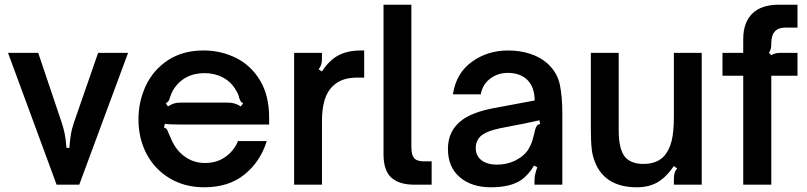

<svg xmlns="http://www.w3.org/2000/svg" viewBox="-20 -783 3422 814"><path d="M220 0 14 -559H142L242 -262Q250 -237 254 -217Q258 -197 259.5 -179.5Q261 -162 262 -156H274Q277 -192 280.5 -213.5Q284 -235 293 -262L396 -559H523L316 0Z M567 -277Q567 -353 598.5 -420Q630 -487 692.5 -528Q755 -569 843 -569Q917 -569 980.5 -537.5Q1044 -506 1082.5 -442Q1121 -378 1121 -285V-255H751Q699 -255 679 -258L675 -242Q684 -240 687.5 -234.5Q691 -229 695 -218Q704 -197 706 -193Q726 -146 763.5 -119Q801 -92 849 -92Q900 -92 936.5 -118.5Q973 -145 989 -185H1111Q1084 -98 1017 -43.5Q950 11 846 11Q764 11 700.5 -26.5Q637 -64 602 -129.5Q567 -195 567 -277ZM692 -332Q707 -341 718.5 -344.5Q730 -348 746 -348H944Q961 -348 973.5 -344.5Q986 -341 1001 -332L1011 -345Q1002 -350 999.5 -354.5Q997 -359 994 -368Q992 -382 980 -401Q960 -436 925 -454.5Q890 -473 847 -473Q803 -473 769 -454.5Q735 -436 714 -401Q706 -388 700 -368Q698 -360 695 -355.5Q692 -351 683 -345Z M1227 0V-559H1345V-535Q1345 -520 1342 -510Q1339 -500 1331 -489L1345 -480Q1376 -528 1415 -548.5Q1454 -569 1511 -569H1524V-454H1494Q1427 -454 1391 -418Q1345 -375 1345 -270V0Z M1737 0Q1672 0 1639 -30Q1606 -60 1606 -129V-763H1724V-160Q1724 -127 1735.5 -113Q1747 -99 1777 -99H1810V0Z M1879 -152Q1879 -230 1940 -275Q1984 -307 2070 -324L2247 -357Q2246 -413 2217 -443Q2186 -474 2133 -474Q2090 -474 2058 -449.5Q2026 -425 2018 -383H1900Q1914 -473 1980.5 -521Q2047 -569 2134 -569Q2184 -569 2227.5 -555Q2271 -541 2302 -513Q2343 -475 2353.5 -424Q2364 -373 2364 -303V0H2246V-19Q2246 -42 2258 -74L2244 -81Q2223 -44 2190 -20Q2144 11 2061 11Q1979 11 1929 -32Q1879 -75 1879 -152ZM2164 -102Q2205 -123 2222 -153Q2232 -171 2237 -187Q2242 -203 2248 -230Q2251 -243 2256 -249.5Q2261 -256 2270 -257L2267 -273Q2186 -255 2155 -250L2099 -239Q2041 -227 2017 -205Q1997 -185 1997 -155Q1997 -122 2021.5 -103.5Q2046 -85 2087 -85Q2128 -85 2164 -102Z M2509 -81Q2493 -114 2489 -148Q2485 -182 2485 -232V-559H2603V-231Q2603 -147 2632 -115Q2658 -88 2708 -88Q2767 -88 2798 -124Q2818 -148 2827.5 -186Q2837 -224 2837 -289V-559H2955V0H2837V-24Q2837 -39 2840 -49.5Q2843 -60 2851 -69L2837 -79Q2803 -30 2766.5 -9.5Q2730 11 2680 11Q2555 11 2509 -81Z M3131 0V-462H3043V-559H3131V-617Q3131 -688 3169.5 -725.5Q3208 -763 3281 -763H3361V-666H3309Q3250 -666 3250 -600Q3250 -589 3248.5 -579.5Q3247 -570 3240 -559L3250 -549Q3261 -556 3271 -557.5Q3281 -559 3294 -559H3361V-462H3250V0Z"/></svg>

Font: Open Sauce Sans SemiBold
Style: Regular
Weight: 600
Designer: Alfredo Marco Pradil
Foundry: Creative Sauce Fz LLC
Version: Version 1.477